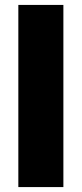

<svg xmlns="http://www.w3.org/2000/svg" viewBox="-20 -760 332 780"><path d="M54.5 0V-740H237.5V0Z"/></svg>

Font: Encode Sans Semi Condensed ExBd
Style: Regular
Weight: 800
Width: 4
Designer: Multiple Designers
Foundry: Impallari Type
Version: Version 2.000